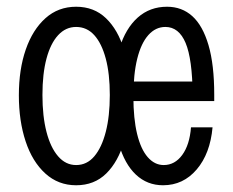

<svg xmlns="http://www.w3.org/2000/svg" viewBox="-20 -540 692 570"><path d="M206 10Q153 10 114.5 -25Q76 -60 56 -120.5Q36 -181 36 -257Q36 -334 56.5 -393Q77 -452 115 -486Q153 -520 206 -520Q259 -520 294.5 -486Q330 -452 348 -393Q366 -334 366 -257Q366 -181 348.5 -120.5Q331 -60 295.5 -25Q260 10 206 10ZM206 -50Q238 -50 260 -76Q282 -102 294 -148.5Q306 -195 306 -258Q306 -321 294 -366Q282 -411 260 -435.5Q238 -460 206 -460Q175 -460 152.5 -435.5Q130 -411 118 -366Q106 -321 106 -258Q106 -195 118 -148.5Q130 -102 152.5 -76Q175 -50 206 -50ZM464 10Q417 10 383.5 -21.5Q350 -53 333 -112Q316 -171 316 -253Q316 -337 334.5 -396.5Q353 -456 389 -488Q425 -520 476 -520Q520 -520 551 -492Q582 -464 599 -406Q616 -348 616 -259Q616 -255 616 -250Q616 -245 616 -240H351V-298H580L552 -258Q551 -365 531 -412.5Q511 -460 471 -460Q442 -460 420.5 -436Q399 -412 387.5 -366Q376 -320 376 -253Q376 -188 387 -142.5Q398 -97 418.5 -73.5Q439 -50 466 -50Q499 -50 521 -80Q543 -110 547 -162H611Q604 -84 564 -37Q524 10 464 10Z"/></svg>

Font: Instrument Sans Condensed
Style: Regular
Weight: 400
Width: 3
Designer: Rodrigo Fuenzalida
Foundry: fragTYPE
Version: Version 1.000;gftools[0.9.28]